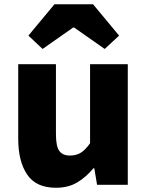

<svg xmlns="http://www.w3.org/2000/svg" viewBox="-20 -872 694 906"><path d="M244 14Q150 14 108 -48.5Q66 -111 66 -217V-569H244V-239Q244 -181 260 -159.5Q276 -138 310 -138Q340 -138 361.5 -151.5Q383 -165 405 -196V-569H583V0H438L425 -78H421Q386 -36 344 -11Q302 14 244 14ZM114 -704 237 -852H419L542 -704L474 -641L330 -742H325L181 -641Z"/></svg>

Font: Noto Sans HK Thin Black
Style: Regular
Weight: 900
Version: Version 2.004-H2;hotconv 1.0.118;makeotfexe 2.5.65603